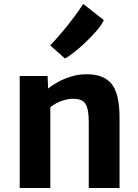

<svg xmlns="http://www.w3.org/2000/svg" viewBox="-20 -934 686 954"><path d="M78 0V-556.5H216.5L219 -494Q238 -510 267.5 -526.2Q297 -542.5 332.8 -553.5Q368.5 -564.5 405 -565Q492 -567 533 -518.8Q574 -470.5 574 -349.5V0H421V-328Q421 -393 404 -419Q387 -445 337.5 -443Q315 -442.5 284.8 -432Q254.5 -421.5 230 -401V0ZM302.5 -643.5 229.5 -708.5Q254 -734 283.2 -768.2Q312.5 -802.5 341.2 -840.2Q370 -878 393.5 -914.5L496 -834Q485 -810.5 459.8 -781Q434.5 -751.5 403.8 -722.5Q373 -693.5 345.2 -672Q317.5 -650.5 302.5 -643.5Z"/></svg>

Font: Merriweather Sans
Style: Bold
Weight: 700
Designer: Eben Sorkin
Foundry: Eben Sorkin
Version: Version 1.008; ttfautohint (v1.7.19-72a1) -l 8 -r 50 -G 200 